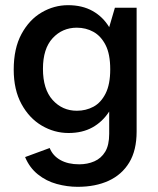

<svg xmlns="http://www.w3.org/2000/svg" viewBox="-20 -526 612 742"><path d="M280 196Q240 196 199.5 185Q159 174 126.5 148Q94 122 77 81L172 46Q184 76 213.5 92.5Q243 109 286 109Q318 109 344.5 97.5Q371 86 386.5 60.5Q402 35 402 -9V-95Q376 -55 337 -33.5Q298 -12 245 -12Q190 -12 141.5 -40.5Q93 -69 63 -124Q33 -179 33 -257Q33 -339 63 -394.5Q93 -450 141 -478Q189 -506 243 -506Q298 -506 338 -483.5Q378 -461 402 -421L424 -496H508V-18Q508 55 479.5 102Q451 149 400 172.5Q349 196 280 196ZM277 -98Q312 -98 341 -113.5Q370 -129 388 -164.5Q406 -200 406 -258Q406 -317 388 -352Q370 -387 341 -403Q312 -419 277 -419Q221 -419 183.5 -378.5Q146 -338 146 -260Q146 -181 183.5 -139.5Q221 -98 277 -98Z"/></svg>

Font: Atkinson Hyperlegible Next Medium
Style: Regular
Weight: 500
Designer: Elliott Scott, Megan Eiswerth, Linus Boman, Theodore Petrosky, Letters from Sweden
Foundry: Applied Design Works, Letters from Sweden
Version: Version 2.001